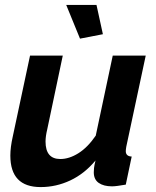

<svg xmlns="http://www.w3.org/2000/svg" viewBox="-20 -750 635 780"><path d="M145 10Q22 10 22 -118Q22 -135 24.5 -154.5Q27 -174 32 -196L102 -524H235L172 -225Q165 -196 165 -175Q165 -104 225 -104Q261 -104 298.5 -127.5Q336 -151 369 -199L438 -524H572L493 -154Q491 -142 491 -136Q491 -115 515 -114L491 0Q473 3 459 5Q445 7 435 7Q401 7 381 -7Q361 -21 361 -50Q361 -57 362 -67.5Q363 -78 368 -98Q323 -44 265.5 -17Q208 10 145 10ZM249 -730H372L398 -611L305 -593Z"/></svg>

Font: Raleway
Style: Bold Italic
Weight: 700
Italic angle: -12°
Designer: Matt McInerney, Pablo Impallari, Rodrigo Fuenzalida
Foundry: Matt McInerney, Pablo Impallari, Rodrigo Fuenzalida
Version: Version 4.101;RELEASE